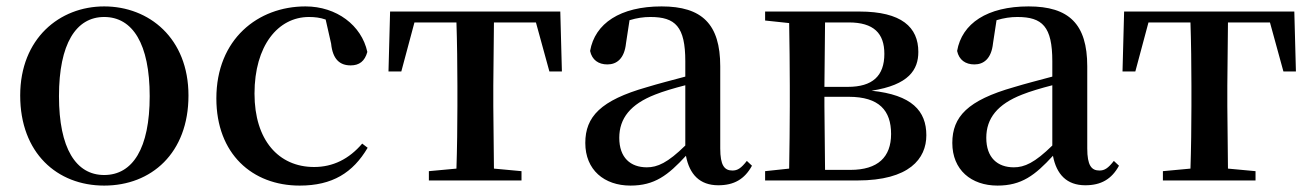

<svg xmlns="http://www.w3.org/2000/svg" viewBox="-20 -563 4094 599"><path d="M305 16C452 16 568 -85 568 -265C568 -444 445 -543 305 -543C166 -543 43 -443 43 -265C43 -86 158 16 305 16ZM305 -17C217 -17 164 -100 164 -263C164 -426 217 -510 305 -510C394 -510 447 -426 447 -263C447 -100 394 -17 305 -17Z M915 16C1017 16 1081 -24 1127 -102L1110 -115C1069 -67 1019 -42 960 -42C849 -42 774 -126 774 -271C774 -420 847 -510 944 -510C962 -510 979 -508 996 -502L1013 -427C1018 -377 1041 -359 1074 -359C1101 -359 1118 -372 1126 -401C1108 -484 1030 -543 933 -543C785 -543 655 -441 655 -256C655 -83 767 16 915 16Z M1403 0H1607V-29L1521 -37L1519 -232V-296L1521 -493H1652L1694 -340H1733L1728 -527H1197L1192 -340H1232L1273 -493H1404C1406 -437 1407 -351 1407 -296V-232C1407 -177 1406 -94 1404 -37L1318 -29V0Z M2221 15C2270 15 2303 -4 2326 -46L2310 -61C2292 -38 2281 -31 2265 -31C2240 -31 2227 -47 2227 -100V-356C2227 -488 2170 -543 2044 -543C1915 -543 1836 -490 1821 -404C1827 -376 1847 -362 1875 -362C1904 -362 1928 -380 1933 -428L1944 -500C1967 -507 1988 -510 2009 -510C2087 -510 2118 -480 2118 -372V-324C2077 -313 2034 -302 1998 -291C1854 -250 1806 -199 1806 -117C1806 -33 1865 16 1947 16C2022 16 2064 -16 2120 -77C2131 -19 2163 15 2221 15ZM2118 -109C2063 -55 2031 -41 1998 -41C1947 -41 1912 -71 1912 -133C1912 -194 1947 -238 2024 -268C2049 -278 2083 -288 2118 -297Z M2440 0H2655C2817 0 2870 -68 2870 -141C2870 -217 2825 -267 2699 -280C2816 -298 2845 -346 2845 -401C2845 -478 2793 -527 2661 -527H2367V-499L2442 -491C2443 -435 2444 -351 2444 -296V-232C2444 -177 2443 -93 2442 -37L2367 -29V0ZM2554 -493H2628C2706 -493 2739 -459 2739 -395C2739 -326 2702 -292 2625 -292H2552ZM2552 -261H2628C2723 -261 2760 -218 2760 -145C2760 -73 2719 -33 2633 -33H2554L2552 -232Z M3366 15C3415 15 3448 -4 3471 -46L3455 -61C3437 -38 3426 -31 3410 -31C3385 -31 3372 -47 3372 -100V-356C3372 -488 3315 -543 3189 -543C3060 -543 2981 -490 2966 -404C2972 -376 2992 -362 3020 -362C3049 -362 3073 -380 3078 -428L3089 -500C3112 -507 3133 -510 3154 -510C3232 -510 3263 -480 3263 -372V-324C3222 -313 3179 -302 3143 -291C2999 -250 2951 -199 2951 -117C2951 -33 3010 16 3092 16C3167 16 3209 -16 3265 -77C3276 -19 3308 15 3366 15ZM3263 -109C3208 -55 3176 -41 3143 -41C3092 -41 3057 -71 3057 -133C3057 -194 3092 -238 3169 -268C3194 -278 3228 -288 3263 -297Z M3693 0H3897V-29L3811 -37L3809 -232V-296L3811 -493H3942L3984 -340H4023L4018 -527H3487L3482 -340H3522L3563 -493H3694C3696 -437 3697 -351 3697 -296V-232C3697 -177 3696 -94 3694 -37L3608 -29V0Z"/></svg>

Font: Noto Serif CJK HK SemiBold
Style: Regular
Weight: 600
Designer: Ryoko NISHIZUKA 西塚涼子 (kana & ideographs); Frank Grießhammer (Latin, Greek & Cyrillic); Wenlong ZHANG 张文龙 (bopomofo); San
Foundry: Adobe
Version: Version 2.001;hotconv 1.1.0;makeotfexe 2.6.0